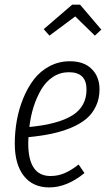

<svg xmlns="http://www.w3.org/2000/svg" viewBox="-20 -799 471 830"><path d="M305.2 -728 193.8 -645 168.9 -672.9 292 -778.8H326.2L418 -670.9L390.1 -645ZM282.2 -534.2Q343.3 -534.2 376.7 -500.5Q410.2 -466.8 410.2 -413.1Q410.2 -373 395 -340.6Q379.9 -308.1 353.3 -285.6Q326.7 -263.2 287.4 -246.8Q248 -230.5 203.1 -220.9Q158.2 -211.4 103 -206.1Q102.1 -197.3 102.1 -179.2Q102.1 -38.1 198.2 -38.1Q230.5 -38.1 259 -50.3Q287.6 -62.5 319.8 -87.9L345.2 -50.8Q269 11.2 192.9 11.2Q122.1 11.2 83 -38.6Q43.9 -88.4 43.9 -178.2Q43.9 -228.5 52.7 -278.1Q61.5 -327.6 80.6 -374.3Q99.6 -420.9 127 -456.3Q154.3 -491.7 194.3 -512.9Q234.4 -534.2 282.2 -534.2ZM106.9 -250Q232.4 -262.2 293.2 -300.5Q354 -338.9 354 -412.1Q354 -486.8 277.8 -486.8Q240.2 -486.8 209.5 -466.8Q178.7 -446.8 158.4 -412.4Q138.2 -377.9 125.2 -337.2Q112.3 -296.4 106.9 -250Z"/></svg>

Font: Fira Sans Compressed Light
Style: Italic
Weight: 300
Width: 3
Italic angle: -8°
Designer: Carrois Corporate & Edenspiekermann AG
Foundry: Carrois Corporate GbR & Edenspiekermann AG
Version: Version 4.203;PS 004.203;hotconv 1.0.88;makeotf.lib2.5.64775